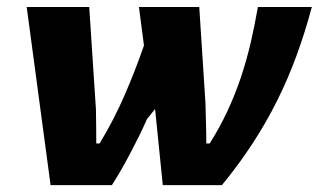

<svg xmlns="http://www.w3.org/2000/svg" viewBox="-20 -538 927 558"><path d="M430.7 -221.2Q419.4 -206.5 407.2 -191.9Q396 -166.5 383.1 -140.4Q370.1 -114.3 356.9 -89.4Q343.8 -64.5 330.6 -41.7Q317.4 -19 305.2 0H127L57.6 -517.6H239.3L258.8 -220.7Q259.3 -195.8 259.5 -170.9Q259.8 -146 259.8 -121.1H269.5Q311 -189.5 342.5 -262.2Q374 -335 398.4 -405.8L383.8 -517.6H559.1L577.1 -238.8L578.6 -181.6Q579.1 -166 579.3 -151.1Q579.6 -136.2 579.6 -121.1H589.4Q618.7 -167.5 640.9 -215.1Q663.1 -262.7 679.7 -312Q696.3 -361.3 708.3 -412.6Q720.2 -463.9 729.5 -517.6H886.2Q866.7 -444.3 842 -377Q817.4 -309.6 785.6 -245.8Q753.9 -182.1 714.1 -121.1Q674.3 -60.1 625 0H453.1Z"/></svg>

Font: Proza Libre
Style: Bold Italic
Weight: 700
Designer: Jasper de Waard
Foundry: Jasper de Waard
Version: Version 1.000; ttfautohint (v1.4.1.8-43bc)